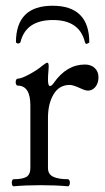

<svg xmlns="http://www.w3.org/2000/svg" viewBox="-20 -652 371 676"><path d="M42 -350.6Q39.1 -350.6 37.1 -354.2Q35.2 -357.9 35.2 -362.8Q35.2 -367.7 37.1 -371.3Q39.1 -375 42 -375Q55.2 -375 83.7 -390.6Q112.3 -406.2 129.4 -420.9Q142.1 -431.2 147 -431.2Q151.4 -431.2 151.4 -417.5L150.4 -400.4Q148.9 -385.3 148.9 -372.6Q148.9 -349.1 155.8 -349.1Q161.6 -349.1 168.9 -359.4Q214.4 -424.8 278.8 -424.8Q300.8 -424.8 313.7 -412.4Q326.7 -399.9 326.7 -379.9Q326.7 -359.9 316.2 -346.4Q305.7 -333 289.6 -333Q279.8 -333 262.7 -341.3Q237.3 -353 225.6 -353Q188.5 -353 168.7 -320.1Q148.9 -287.1 148.9 -236.8V-60.5Q148.9 -38.6 167.2 -29.8Q185.5 -21 219.2 -21Q222.2 -21 224.1 -17.3Q226.1 -13.7 226.1 -8.8Q226.1 -3.9 224.1 0Q222.2 3.9 219.2 3.9Q176.8 0 123.5 0Q70.3 0 27.8 3.9Q24.9 3.9 23.2 0.2Q21.5 -3.4 21.5 -8.8Q21.5 -13.7 23.2 -17.3Q24.9 -21 27.8 -21Q59.1 -21 73 -29.3Q86.9 -37.6 86.9 -60.5V-281.2Q86.9 -350.6 42 -350.6ZM43.9 -498.5Q46.4 -498.5 51.8 -502.4Q70.3 -581.5 166.5 -581.5Q260.7 -581.5 279.3 -502.4Q280.8 -497.6 284.2 -497.6Q287.6 -497.6 294.4 -502.4Q294.4 -631.8 165 -631.8Q36.1 -631.8 36.1 -502.4Q41.5 -498.5 43.9 -498.5Z"/></svg>

Font: JuniusX Light
Style: Regular
Weight: 300
Designer: Peter S. Baker
Foundry: Briery Creek Software
Version: Version 1.008